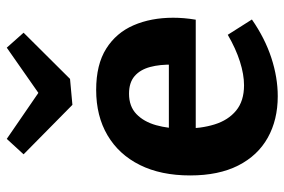

<svg xmlns="http://www.w3.org/2000/svg" viewBox="-162 -700 873 590"><g transform="rotate(-90 275.0 -404.5)"><path d="M274.8 12Q202.2 12 147.3 -18.7Q92.4 -49.4 61.9 -109.5Q31.4 -169.6 31.4 -257.2Q31.4 -347.2 63.5 -411.7Q95.6 -476.2 154.7 -511.1Q213.8 -546 294.2 -546Q372 -546 420.9 -515.2Q469.8 -484.4 492.9 -430.9Q516 -377.4 516 -309.6Q516 -293 514.6 -276.2Q513.2 -259.4 510 -240H144.2V-322.6H389.6L371.8 -310.2Q372.8 -350 364.6 -380.4Q356.4 -410.8 336.6 -427.9Q316.8 -445 282.6 -445Q243.6 -445 220 -422.3Q196.4 -399.6 185.8 -361.8Q175.2 -324 175.2 -277.4Q175.2 -224 188.2 -182.1Q201.2 -140.2 230.7 -115.9Q260.2 -91.6 308.4 -91.6Q341.6 -91.6 381.3 -104.2Q421 -116.8 463.6 -141.6L510.6 -67.4Q452.6 -27.2 392.5 -7.6Q332.4 12 274.8 12ZM424 -820.7 470 -769 328 -626.3 248.3 -619 96.3 -769 143.7 -820.7 335 -689.3 238 -690.7Z"/></g></svg>

Font: Bitter Thin
Style: Regular
Weight: 100
Designer: Sol Matas, and Bitter project Authors
Foundry: Sol Matas
Version: Version 2.002